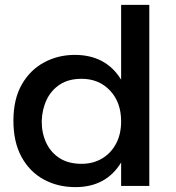

<svg xmlns="http://www.w3.org/2000/svg" viewBox="-20 -762 722 787"><path d="M289 5Q216.5 5 159 -26.5Q101.5 -58 68.2 -118.8Q35 -179.5 35 -267.5Q35 -355.5 69.2 -415.5Q103.5 -475.5 160.8 -506.2Q218 -537 286.5 -537Q414 -537 476.5 -435.5V-742H592V0H476.5V-96Q415 5 289 5ZM314.5 -90.5Q361 -90.5 397.5 -111.8Q434 -133 455.2 -172.2Q476.5 -211.5 476.5 -264.5Q476.5 -342.5 431 -390.8Q385.5 -439 314.5 -439Q261.5 -439 225.8 -415.8Q190 -392.5 171.2 -353.2Q152.5 -314 151 -264.5Q151 -215.5 169.8 -176Q188.5 -136.5 224.8 -113.5Q261 -90.5 314.5 -90.5Z"/></svg>

Font: Argentum Novus Medium
Style: Regular
Weight: 500
Designer: Julieta Ulanovsky (font) & Cristiano Sobral (main changes)
Foundry: Julieta Ulanovsky (font) & Cristiano Sobral (main changes)
Version: Version 3.00;November 27, 2020;FontCreator 13.0.0.2655 64-bi